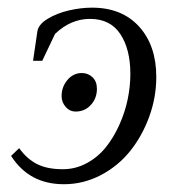

<svg xmlns="http://www.w3.org/2000/svg" viewBox="-20 -472 453 499"><path d="M8.8 -66.9 29.8 -86.9Q50.3 -58.6 76.7 -45.4Q103 -32.2 143.1 -32.2Q176.3 -32.2 205.3 -47.9Q234.4 -63.5 254.9 -89.1Q275.4 -114.7 290 -147.2Q304.7 -179.7 311.8 -213.6Q318.8 -247.6 318.8 -279.8Q318.8 -344.2 292.7 -383.5Q266.6 -422.9 213.9 -422.9Q163.6 -422.9 123 -383.8L89.8 -314H65.9L77.1 -390.1Q79.6 -408.2 103.5 -422.9Q127.4 -437.5 158.7 -444.8Q189.9 -452.1 219.2 -452.1Q296.9 -452.1 341.6 -402.8Q386.2 -353.5 386.2 -272Q386.2 -219.2 367.9 -168.9Q349.6 -118.7 318.4 -79.6Q287.1 -40.5 241.9 -16.8Q196.8 6.8 146 6.8Q55.7 6.8 8.8 -66.9ZM140.1 -222.2Q140.1 -246.1 155.3 -264.2Q170.4 -282.2 192.9 -282.2Q209 -282.2 220.5 -271.2Q231.9 -260.3 231.9 -241.2Q231.9 -216.8 216.3 -199.5Q200.7 -182.1 176.8 -182.1Q161.1 -182.1 150.6 -194.3Q140.1 -206.5 140.1 -222.2Z"/></svg>

Font: Dihjauti
Style: Italic
Weight: 400
Italic angle: -9°
Designer: T. Christopher White
Version: Version 3.0.0